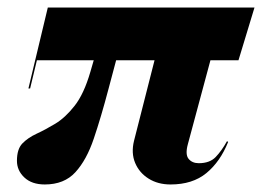

<svg xmlns="http://www.w3.org/2000/svg" viewBox="-20 -480 696 510"><path d="M99 10Q64.5 10 44.8 -8.5Q25 -27 25 -53Q25 -84 39.5 -99Q54 -114 77.2 -124.8Q100.5 -135.5 127 -151.5Q153.5 -167.5 178.2 -199Q203 -230.5 220 -289L229 -320H78L60 -245H55.5L107 -460H656L613.5 -320H539L479 -97Q471.5 -69.5 481 -58Q490.5 -46.5 508 -46.5Q537 -46.5 552.8 -62.8Q568.5 -79 583 -105L586 -103Q565 -50.5 528.2 -20.2Q491.5 10 433 10Q399.5 10 374.8 -5.5Q350 -21 339 -47.2Q328 -73.5 336 -106L390.5 -320H288.5L268 -243Q248.5 -169 229.2 -112Q210 -55 180.2 -22.5Q150.5 10 99 10Z"/></svg>

Font: Bodoni* 36pt
Style: Bold Italic
Weight: 700
Italic angle: -13°
Version: Version 2.3